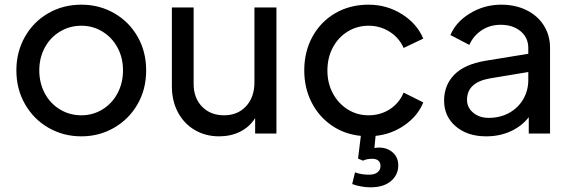

<svg xmlns="http://www.w3.org/2000/svg" viewBox="-20 -571 2444 821"><path d="M50 -270Q50 -349 86.5 -413.5Q123 -478 186.5 -514.5Q250 -551 328 -551Q405 -551 468.5 -514.5Q532 -478 568.5 -414Q605 -350 605 -270Q605 -189 568 -125Q531 -61 467.5 -24.5Q404 12 328 12Q251 12 187.5 -24.5Q124 -61 87 -125.5Q50 -190 50 -270ZM328 -78Q377 -78 418 -103Q459 -128 482.5 -172Q506 -216 506 -270Q506 -324 482.5 -367.5Q459 -411 418 -436Q377 -461 328 -461Q278 -461 236.5 -436Q195 -411 171.5 -367.5Q148 -324 148 -270Q148 -216 171.5 -172Q195 -128 236.5 -103Q278 -78 328 -78Z M715 -202V-539H808V-212Q808 -152 844 -115Q880 -78 938 -78Q996 -78 1032 -116.5Q1068 -155 1068 -220V-539H1162V0H1071V-66Q1047 -28 1007 -8Q967 12 917 12Q859 12 813 -15Q767 -42 741 -90.5Q715 -139 715 -202Z M1486 216 1498 166Q1525 176 1558 176Q1581 176 1594 166Q1607 156 1607 139Q1607 124 1598 116Q1589 108 1572 108Q1548 108 1532 116L1511 107L1523 10Q1452 3 1397 -35.5Q1342 -74 1311.5 -135Q1281 -196 1281 -270Q1281 -350 1316 -414Q1351 -478 1413.5 -514.5Q1476 -551 1556 -551Q1634 -551 1698.5 -510.5Q1763 -470 1790 -406L1706 -366Q1687 -409 1646.5 -435Q1606 -461 1556 -461Q1507 -461 1466.5 -436Q1426 -411 1403 -367.5Q1380 -324 1380 -269Q1380 -215 1403.5 -171.5Q1427 -128 1467 -103Q1507 -78 1556 -78Q1607 -78 1647 -104Q1687 -130 1706 -175L1790 -133Q1767 -76 1711 -36.5Q1655 3 1586 10L1581 62Q1593 60 1600 60Q1636 60 1659.5 81Q1683 102 1683 136Q1683 177 1651.5 203.5Q1620 230 1564 230Q1545 230 1523 226Q1501 222 1486 216Z M1879 -141Q1879 -207 1922.5 -251.5Q1966 -296 2055 -311L2239 -341V-366Q2239 -410 2206 -437.5Q2173 -465 2121 -465Q2075 -465 2039.5 -441.5Q2004 -418 1987 -379L1906 -421Q1929 -477 1990 -514Q2051 -551 2123 -551Q2184 -551 2231.5 -527.5Q2279 -504 2305.5 -462Q2332 -420 2332 -366V0H2241V-70Q2212 -32 2164.5 -10Q2117 12 2059 12Q1979 12 1929 -30.5Q1879 -73 1879 -141ZM2070 -67Q2119 -67 2157.5 -88.5Q2196 -110 2217.5 -147Q2239 -184 2239 -229V-263L2076 -236Q1977 -219 1977 -144Q1977 -111 2003.5 -89Q2030 -67 2070 -67Z"/></svg>

Font: Eudoxus Sans Medium
Style: Regular
Weight: 500
Designer: Stijn de Vries
Foundry: tokotype
Version: Version 2.005